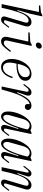

<svg xmlns="http://www.w3.org/2000/svg" viewBox="1350 -2140 800 3540"><g transform="rotate(90 1750.0 -370.0)"><path d="M340 10Q312 10 294 -11Q276 -32 289 -77L392 -424Q402 -457 394.5 -477Q387 -497 356 -497Q314 -497 275.5 -449.5Q237 -402 200 -293Q163 -184 124 0H55L201 -688H79L84 -712L209 -725L258 -750H282L237 -540L165 -293H180Q194 -336 213 -381Q232 -426 257 -464.5Q282 -503 314.5 -526.5Q347 -550 387 -550Q433 -550 455.5 -518Q478 -486 461 -430L358 -84Q357 -79 355 -69Q353 -59 357 -50.5Q361 -42 377 -42Q397 -42 411.5 -59Q426 -76 448 -106L475 -142L492 -130L468 -97Q437 -54 408.5 -22Q380 10 340 10Z M809 -630Q790 -630 777 -642Q764 -654 764 -673Q764 -699 785 -719.5Q806 -740 832 -740Q852 -740 864.5 -728Q877 -716 877 -697Q877 -671 856 -650.5Q835 -630 809 -630ZM742 10Q696 10 673 -22Q650 -54 662 -108L746 -492H577V-516L754 -529L803 -554H827L729 -108Q722 -76 732.5 -58Q743 -40 770 -40Q801 -40 830.5 -68.5Q860 -97 896 -144L918 -173L937 -159L915 -129Q863 -59 826 -24.5Q789 10 742 10Z M1217 10Q1148 10 1107.5 -43.5Q1067 -97 1067 -188Q1067 -253 1088 -317Q1109 -381 1146.5 -434Q1184 -487 1234.5 -518.5Q1285 -550 1344 -550Q1400 -550 1434.5 -520.5Q1469 -491 1469 -439Q1469 -389 1438.5 -356Q1408 -323 1359.5 -304Q1311 -285 1256.5 -278.5Q1202 -272 1154 -275L1142 -220Q1123 -126 1147 -75.5Q1171 -25 1229 -25Q1264 -25 1290.5 -41Q1317 -57 1335.5 -80.5Q1354 -104 1365.5 -127Q1377 -150 1382 -163L1397 -204L1422 -196L1410 -163Q1401 -137 1384.5 -107Q1368 -77 1344.5 -50.5Q1321 -24 1289.5 -7Q1258 10 1217 10ZM1163 -320 1158 -297Q1219 -293 1275 -306.5Q1331 -320 1367 -352.5Q1403 -385 1403 -437Q1403 -475 1381.5 -497Q1360 -519 1323 -519Q1264 -519 1223.5 -465.5Q1183 -412 1163 -320Z M1574 0 1671 -456Q1674 -470 1669.5 -484Q1665 -498 1645 -498Q1626 -498 1610 -481Q1594 -464 1571 -434L1545 -399L1528 -412L1551 -443Q1573 -472 1592 -496.5Q1611 -521 1632.5 -535.5Q1654 -550 1683 -550Q1724 -550 1737 -521Q1750 -492 1735 -448L1679 -288H1694Q1747 -418 1803 -484Q1859 -550 1927 -550Q1965 -550 1986.5 -531.5Q2008 -513 2008 -486Q2008 -463 1992.5 -445.5Q1977 -428 1949 -428Q1921 -428 1907.5 -445.5Q1894 -463 1898 -493L1901 -516Q1867 -516 1826.5 -473Q1786 -430 1748 -354Q1710 -278 1681 -178L1630 0Z M2125 10Q2085 10 2058.5 -27.5Q2032 -65 2036 -144Q2038 -187 2051.5 -240.5Q2065 -294 2089.5 -348Q2114 -402 2147.5 -448Q2181 -494 2222.5 -522Q2264 -550 2313 -550Q2338 -550 2355.5 -543.5Q2373 -537 2380 -530L2428 -550H2452L2353 -84Q2351 -73 2352 -57.5Q2353 -42 2372 -42Q2392 -42 2406.5 -59Q2421 -76 2443 -106L2470 -142L2487 -130L2463 -97Q2431 -53 2403 -21.5Q2375 10 2337 10Q2320 10 2304.5 0.5Q2289 -9 2284 -32.5Q2279 -56 2292 -97L2358 -307H2343L2325 -253Q2310 -208 2290 -161.5Q2270 -115 2244.5 -76Q2219 -37 2189.5 -13.5Q2160 10 2125 10ZM2145 -30Q2170 -30 2194.5 -54Q2219 -78 2241.5 -118Q2264 -158 2284 -206.5Q2304 -255 2320.5 -305.5Q2337 -356 2349 -401Q2361 -446 2367 -477Q2360 -490 2340.5 -503.5Q2321 -517 2293 -517Q2250 -517 2218.5 -480.5Q2187 -444 2170 -381L2104 -144Q2091 -97 2102.5 -63.5Q2114 -30 2145 -30Z M2625 10Q2585 10 2558.5 -27.5Q2532 -65 2536 -144Q2538 -187 2551.5 -240.5Q2565 -294 2589.5 -348Q2614 -402 2647.5 -448Q2681 -494 2722.5 -522Q2764 -550 2813 -550Q2838 -550 2855.5 -543.5Q2873 -537 2880 -530L2928 -550H2952L2853 -84Q2851 -73 2852 -57.5Q2853 -42 2872 -42Q2892 -42 2906.5 -59Q2921 -76 2943 -106L2970 -142L2987 -130L2963 -97Q2931 -53 2903 -21.5Q2875 10 2837 10Q2820 10 2804.5 0.5Q2789 -9 2784 -32.5Q2779 -56 2792 -97L2858 -307H2843L2825 -253Q2810 -208 2790 -161.5Q2770 -115 2744.5 -76Q2719 -37 2689.5 -13.5Q2660 10 2625 10ZM2645 -30Q2670 -30 2694.5 -54Q2719 -78 2741.5 -118Q2764 -158 2784 -206.5Q2804 -255 2820.5 -305.5Q2837 -356 2849 -401Q2861 -446 2867 -477Q2860 -490 2840.5 -503.5Q2821 -517 2793 -517Q2750 -517 2718.5 -480.5Q2687 -444 2670 -381L2604 -144Q2591 -97 2602.5 -63.5Q2614 -30 2645 -30Z M3347 10Q3319 10 3301 -11Q3283 -32 3296 -77L3399 -424Q3409 -457 3401.5 -477Q3394 -497 3363 -497Q3321 -497 3282.5 -449.5Q3244 -402 3207 -293Q3170 -184 3131 0H3062L3159 -456Q3162 -470 3162.5 -484Q3163 -498 3147 -498Q3131 -498 3116.5 -481Q3102 -464 3079 -434L3053 -399L3036 -412L3059 -443Q3091 -487 3118 -518.5Q3145 -550 3180 -550Q3207 -550 3225 -529Q3243 -508 3228 -463L3172 -293H3187Q3201 -335 3220 -380Q3239 -425 3264 -463.5Q3289 -502 3321.5 -526Q3354 -550 3394 -550Q3440 -550 3462.5 -518Q3485 -486 3468 -430L3365 -84Q3364 -79 3362.5 -69Q3361 -59 3365 -50.5Q3369 -42 3384 -42Q3401 -42 3417 -59Q3433 -76 3455 -106L3482 -142L3499 -130L3475 -97Q3444 -54 3415.5 -22Q3387 10 3347 10Z"/></g></svg>

Font: Xanh Mono
Style: Italic
Weight: 400
Italic angle: -12°
Monospace: yes
Designer: Lam Bao, Duy Dao
Foundry: Yellow Type Foundry
Version: Version 3.101; ttfautohint (v1.8.3)